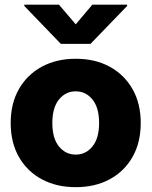

<svg xmlns="http://www.w3.org/2000/svg" viewBox="-20 -774 636 806"><path d="M297.9 11.7Q216.8 11.7 155.3 -21.5Q93.8 -54.7 59.3 -115.2Q24.9 -175.8 24.9 -257.8Q24.9 -339.4 59.3 -399.9Q93.8 -460.4 155.3 -493.9Q216.8 -527.3 297.9 -527.3Q379.4 -527.3 440.7 -493.9Q502 -460.4 536.4 -399.9Q570.8 -339.4 570.8 -257.8Q570.8 -175.8 536.4 -115.2Q502 -54.7 440.7 -21.5Q379.4 11.7 297.9 11.7ZM297.9 -125Q340.3 -125 368.2 -159.2Q396 -193.4 396 -257.8Q396 -321.8 368.2 -356.2Q340.3 -390.6 297.9 -390.6Q255.4 -390.6 227.5 -356.2Q199.7 -321.8 199.7 -257.8Q199.7 -193.4 227.5 -159.2Q255.4 -125 297.9 -125ZM227.5 -754.4 297.9 -671.9 367.7 -754.4H513.7V-749L359.9 -589.8H235.4L82 -749V-754.4Z"/></svg>

Font: Inter Display Extra Bold
Style: Regular
Weight: 800
Designer: Rasmus Andersson
Foundry: rsms
Version: Version 4.000;git-4fc901f